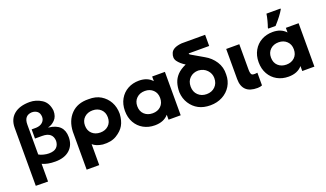

<svg xmlns="http://www.w3.org/2000/svg" viewBox="-84 -1292 3507 2066"><g transform="rotate(-20 1670.0 -259.0)"><path d="M298 -689Q371 -689 435 -648Q499 -607 509 -514Q510 -447 472.5 -409.5Q435 -372 395 -365V-362Q482 -352 524 -309.5Q566 -267 566 -191Q566 -99 506.5 -45.5Q447 8 342 8Q251 8 193 -20V183L53 181V-482Q53 -581 117.5 -635Q182 -689 298 -689ZM282 -577Q192 -572 193 -468V-127Q214 -114 246.5 -106Q279 -98 306 -98Q365 -98 393.5 -124.5Q422 -151 424 -199Q422 -249 391.5 -274.5Q361 -300 301 -300H219V-405H271Q318 -407 345 -432.5Q372 -458 371 -495Q369 -538 343.5 -557.5Q318 -577 282 -577Z M1167 -238Q1162 -160 1133 -109.5Q1104 -59 1041.5 -21Q979 17 884 10Q809 0 771 -35V205H627V-230Q632 -354 705 -429Q778 -504 903 -501Q987 -503 1044.5 -468Q1102 -433 1134.5 -374.5Q1167 -316 1167 -238ZM1034 -247Q1034 -304 997.5 -338.5Q961 -373 904 -373Q846 -373 809 -338.5Q772 -304 772 -247Q772 -189 809 -154.5Q846 -120 904 -120Q961 -120 997.5 -154.5Q1034 -189 1034 -247Z M1778 -496V1H1639V-56Q1585 8 1482 8Q1410 8 1353 -23.5Q1296 -55 1263 -113Q1230 -171 1230 -248Q1230 -324 1263 -382Q1296 -440 1353 -471.5Q1410 -503 1482 -503Q1578 -503 1632 -443V-496ZM1634 -250Q1634 -307 1597.5 -342Q1561 -377 1504 -377Q1446 -377 1409 -342Q1372 -307 1372 -250Q1372 -191 1409 -156.5Q1446 -122 1504 -122Q1561 -122 1597.5 -156.5Q1634 -191 1634 -250Z M2388 -244Q2388 -171 2353 -113.5Q2318 -56 2256.5 -23Q2195 10 2117 10Q2039 10 1982.5 -20Q1926 -50 1889.5 -106.5Q1853 -163 1849 -236Q1849 -296 1864 -343Q1879 -390 1914.5 -427.5Q1950 -465 2015 -494Q1961 -527 1932.5 -566.5Q1904 -606 1927 -660Q1950 -714 2053 -723H2321V-595H2093Q2068 -592 2125 -562L2237 -497Q2306 -459 2349 -393Q2392 -327 2388 -244ZM2255 -252Q2255 -304 2218 -343.5Q2181 -383 2120 -387Q2061 -387 2022.5 -350Q1984 -313 1984 -252Q1984 -191 2022.5 -154Q2061 -117 2120 -117Q2179 -117 2217 -154Q2255 -191 2255 -252Z M2632 -502V-212Q2632 -170 2643.5 -154.5Q2655 -139 2710 -147V-2Q2691 7 2658 8Q2569 9 2525.5 -33Q2482 -75 2482 -157V-502Z M3309 -496V1H3170V-56Q3116 8 3013 8Q2941 8 2884 -23.5Q2827 -55 2794 -113Q2761 -171 2761 -248Q2761 -324 2794 -382Q2827 -440 2884 -471.5Q2941 -503 3013 -503Q3109 -503 3163 -443V-496ZM3165 -250Q3165 -307 3128.5 -342Q3092 -377 3035 -377Q2977 -377 2940 -342Q2903 -307 2903 -250Q2903 -191 2940 -156.5Q2977 -122 3035 -122Q3092 -122 3128.5 -156.5Q3165 -191 3165 -250ZM2982 -566Q2991 -589 3003 -634.5Q3015 -680 3019 -711H3180V-702Q3145 -640 3066 -553H2982Z"/></g></svg>

Font: Montserrat GRBold
Style: Regular
Weight: 700
Designer: Julieta Ulanovsky
Foundry: Julieta Ulanovsky
Version: Version 1.00 May 29, 2023, initial release